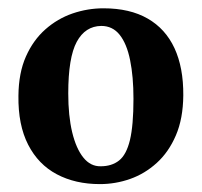

<svg xmlns="http://www.w3.org/2000/svg" viewBox="-20 -824 498 474"><path d="M226.5 -369.5Q166 -369.5 120.2 -393.8Q74.5 -418 49.5 -466.8Q24.5 -515.5 25.5 -587.5Q26 -644 44 -684.5Q62 -725 92 -751.5Q122 -778 159.2 -790.8Q196.5 -803.5 235.5 -803.5Q300.5 -803.5 344.5 -778.2Q388.5 -753 410.8 -705Q433 -657 432.5 -588.5Q432 -531 414.2 -489.8Q396.5 -448.5 367 -421.8Q337.5 -395 301.2 -382.2Q265 -369.5 226.5 -369.5ZM228.5 -413.5Q256 -413.5 274 -427.8Q292 -442 300.8 -478.2Q309.5 -514.5 309.5 -580Q309.5 -635 301.2 -675.5Q293 -716 275.5 -738Q258 -760 230 -760Q190.5 -759.5 169.5 -720.8Q148.5 -682 148.5 -593.5Q148.5 -538 158.2 -497.5Q168 -457 185.8 -435Q203.5 -413 228.5 -413.5Z"/></svg>

Font: Merriweather 60pt
Style: Bold
Weight: 700
Version: Version 2.100